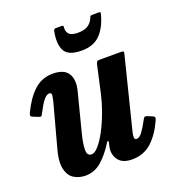

<svg xmlns="http://www.w3.org/2000/svg" viewBox="-138 -858 899 984"><g transform="rotate(-20 311.5 -366.0)"><path d="M4 -387.5Q36.5 -456.5 79.2 -495.8Q122 -535 181 -535Q243.5 -535 265 -500Q286.5 -465 271.5 -406.5L218.5 -200Q204 -144.5 204 -111.2Q204 -78 229 -78Q245.5 -78 266.8 -102Q288 -126 309.5 -166Q331 -206 349.2 -255Q367.5 -304 379 -354L411.5 -500.5Q413.5 -509.5 417 -514.8Q420.5 -520 432 -520H543Q557.5 -520 561.2 -518Q565 -516 562 -504.5L464.5 -114.5Q461 -101 460.8 -87.2Q460.5 -73.5 473 -73.5Q488 -73.5 504 -95Q520 -116.5 539 -152.5Q543.5 -161.5 547.5 -165Q551.5 -168.5 562 -165L586.5 -155Q596.5 -151 599 -146.5Q601.5 -142 596.5 -130.5Q566 -62 522.5 -22.2Q479 17.5 415 17.5Q364.5 17.5 342.5 -10.8Q320.5 -39 326 -78L332 -105Q333.5 -113.5 330 -114Q326.5 -114.5 322 -106.5Q289 -53 250.5 -19.5Q212 14 162.5 14Q129 14 101 -2.5Q73 -19 63.5 -60.8Q54 -102.5 76.5 -179L136.5 -401Q139.5 -412.5 142 -429.2Q144.5 -446 130.5 -446Q115 -446 98.2 -424.5Q81.5 -403 61 -362.5Q56.5 -353 53 -350Q49.5 -347 38.5 -351.5L10 -363Q0 -367 -0.2 -371.8Q-0.5 -376.5 4 -387.5ZM363.5 -595Q289.5 -595 270 -633.8Q250.5 -672.5 264.5 -739.5Q266.5 -749 278 -749H310Q318 -749 317.5 -741Q314.5 -716.5 327.5 -702Q340.5 -687.5 377 -687.5Q411.5 -687.5 431 -700.5Q450.5 -713.5 459.5 -734.5Q462.5 -741.5 464.2 -745.2Q466 -749 475 -749H511Q518.5 -749 519.5 -746.8Q520.5 -744.5 518.5 -737Q502 -671.5 465.5 -633.2Q429 -595 363.5 -595Z"/></g></svg>

Font: Besley* Narrow
Style: Bold Italic
Weight: 700
Width: 4
Italic angle: -13°
Designer: Owen Earl
Foundry: indestructible type*
Version: Version 3.000; ttfautohint (v1.8.3)